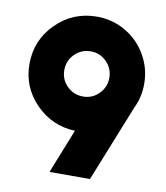

<svg xmlns="http://www.w3.org/2000/svg" viewBox="-78 -743 698 808"><g transform="rotate(10 271.0 -339.0)"><path d="M25.9 -433.1Q25.9 -535.2 97.9 -606.7Q169.9 -678.2 272 -678.2Q337.9 -678.2 394 -645.8Q450.2 -613.3 483.2 -556.6Q516.1 -500 516.1 -433.1Q516.1 -377 492.2 -328.1L360.8 0H188L263.2 -189Q164.1 -192.9 95 -263.7Q25.9 -334.5 25.9 -433.1ZM272 -336.9Q311 -336.9 339.1 -365.2Q367.2 -393.6 367.2 -433.1Q367.2 -473.1 339.1 -501.5Q311 -529.8 272 -529.8Q231 -529.8 202.9 -501.5Q174.8 -473.1 174.8 -433.1Q174.8 -393.1 202.9 -365Q231 -336.9 272 -336.9Z"/></g></svg>

Font: Human Sans Black
Style: Regular
Weight: 800
Designer: Tim Radville
Foundry: Continuum
Version: Version 1.000;FEAKit 1.0